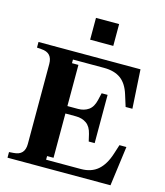

<svg xmlns="http://www.w3.org/2000/svg" viewBox="-132 -1023 967 1122"><g transform="rotate(15 351.5 -461.5)"><path d="M280 -69H241V-47H451Q514 -47 553.5 -81Q593 -115 615 -184L633 -240H675L643 0H20V-34L47 -36Q81 -38 97.5 -56Q114 -74 114 -108V-592Q114 -626 97.5 -644Q81 -662 47 -664L20 -666V-700H637L651 -465H610L588 -535Q569 -597 530.5 -625Q492 -653 429 -653H241V-631H280V-382H344Q381 -382 407.5 -400.5Q434 -419 444 -463L454 -506H490V-214H454L444 -257Q434 -300 407.5 -318.5Q381 -337 344 -337H280ZM308 -791V-923H448V-791Z"/></g></svg>

Font: Redaction
Style: Bold
Weight: 700
Designer: Jeremy Mickel / Forest Young
Foundry: MCKL
Version: Version 2.001; Redaction Bold